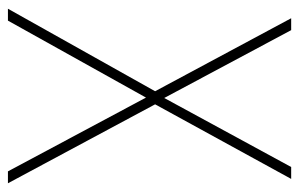

<svg xmlns="http://www.w3.org/2000/svg" viewBox="-155 -599 754 484"><g transform="rotate(90 222.0 -357.0)"><path d="M442 0 243 -371 431 -714H401L227 -394L56 -714H26L210 -371L2 0H32L226 -348L412 0Z"/></g></svg>

Font: Noto Sans Gujarati UI SemiCondensed Thin
Style: Regular
Weight: 100
Width: 4
Designer: Jelle Bosma - Monotype Design Team, Universal Thirst
Foundry: Monotype Imaging Inc.
Version: Version 2.106